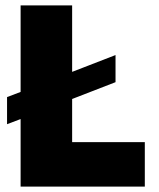

<svg xmlns="http://www.w3.org/2000/svg" viewBox="-20 -688 586 708"><path d="M56 0V-249L6 -230V-330L56 -349V-668H246V-423L406 -485V-385L246 -323V-164H514V0Z"/></svg>

Font: Celebes Black
Style: Regular
Weight: 900
Designer: Anugrah Pasau
Foundry: Lafontype
Version: Version 1.000; ttfautohint (v1.8.4)